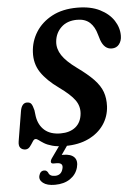

<svg xmlns="http://www.w3.org/2000/svg" viewBox="-61 -756 723 1011"><g transform="rotate(-5 301.0 -250.5)"><path d="M260.5 10Q218.5 10 191.8 2.5Q165 -5 149 -15Q133 -25 123.5 -32.5Q114 -40 106.5 -40Q98.5 -40 91 -27.5Q83.5 -15 73.8 -2.5Q64 10 50 10Q33 10 23.2 -1Q13.5 -12 17.5 -36L43.5 -193Q46.5 -212.5 55.2 -224Q64 -235.5 78.5 -235.5Q94.5 -235.5 101.5 -225.8Q108.5 -216 114.5 -191.5L118.5 -159Q126 -112 157 -85Q188 -58 241.5 -58Q290.5 -58 320.5 -82.2Q350.5 -106.5 355 -152.5Q358.5 -192 335.5 -224.2Q312.5 -256.5 254 -298.5Q191 -343.5 160.2 -390Q129.5 -436.5 133 -497Q136 -554.5 166.5 -602.8Q197 -651 252.2 -680.5Q307.5 -710 385.5 -710Q456 -710 504.5 -685.8Q553 -661.5 577.8 -623.2Q602.5 -585 602 -542.5Q602 -516.5 588 -498.2Q574 -480 549 -480Q509.5 -480 491.5 -530L482.5 -559.5Q471.5 -601 446.5 -623.8Q421.5 -646.5 379.5 -646.5Q326.5 -646.5 295 -616Q263.5 -585.5 260 -540Q257 -503 279.8 -468.5Q302.5 -434 357 -394.5Q412.5 -354.5 443.8 -321.5Q475 -288.5 487 -254.8Q499 -221 497 -179Q494 -125 464.5 -82.2Q435 -39.5 383 -14.8Q331 10 260.5 10ZM238.5 -8.5H281.5L237 55.5Q241 55.5 245.5 55.5Q285.5 55.5 303 74.2Q320.5 93 311 128.5Q301 165 268.8 187Q236.5 209 188 209Q146.5 209 125.5 192.5Q104.5 176 110.5 153.5Q117 129 137.5 129Q145 129 149.5 132.2Q154 135.5 157.5 141Q164 162 192.5 162Q226 162 234.5 128Q243.5 96.5 206 96.5H191Q178 96.5 177 88Q176 79.5 184.5 67.5Z"/></g></svg>

Font: Fraunces 144pt S100 SemiBold
Style: Italic
Weight: 600
Italic angle: -16°
Version: Version 1.000; ttfautohint (v1.8.3)